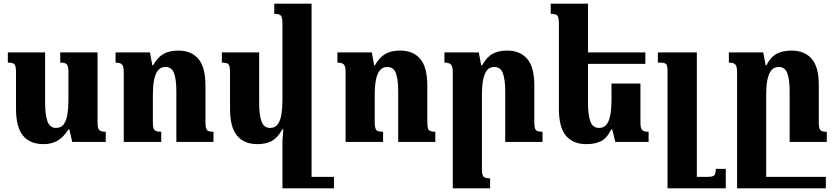

<svg xmlns="http://www.w3.org/2000/svg" viewBox="-20 -780 4585 1055"><path d="M219 12Q145 12 106.5 -34.5Q68 -81 68 -182V-380Q68 -415 60.5 -425.5Q53 -436 23 -436V-492H228V-213Q228 -149 241 -113Q254 -77 288 -77Q316 -77 330.5 -97.5Q345 -118 350.5 -152.5Q356 -187 356 -229V-384Q356 -416 347.5 -426Q339 -436 311 -436V-492H516V-107Q516 -74 526 -65Q536 -56 561 -56V0H377L361 -69H356Q329 -26 296.5 -7Q264 12 219 12Z M1153 -56V0H949V-279Q949 -343 936.5 -377.5Q924 -412 889 -412Q862 -412 847 -392Q832 -372 826 -337.5Q820 -303 820 -262V-109Q820 -76 828.5 -66Q837 -56 866 -56V0H660V-384Q660 -416 650 -426Q640 -436 615 -436V-492H804L817 -421H821Q846 -465 878 -483.5Q910 -502 960 -502Q1031 -502 1070 -456.5Q1109 -411 1109 -309V-112Q1109 -77 1116.5 -66.5Q1124 -56 1153 -56Z M1395 12Q1321 12 1282.5 -34.5Q1244 -81 1244 -182V-380Q1244 -415 1236.5 -425.5Q1229 -436 1199 -436V-492H1404V-213Q1404 -149 1417 -113Q1430 -77 1464 -77Q1492 -77 1506.5 -97.5Q1521 -118 1526.5 -152.5Q1532 -187 1532 -229V-652Q1532 -684 1523.5 -694Q1515 -704 1487 -704V-760H1692V192H1815V255H1532V2Q1532 -16 1534 -33.5Q1536 -51 1537 -69H1531Q1505 -22 1472.5 -5Q1440 12 1395 12Z M2372 -56V0H2168V-279Q2168 -343 2155.5 -377.5Q2143 -412 2108 -412Q2081 -412 2066 -392Q2051 -372 2045 -337.5Q2039 -303 2039 -262V-109Q2039 -76 2047.5 -66Q2056 -56 2085 -56V0H1879V-384Q1879 -416 1869 -426Q1859 -436 1834 -436V-492H2023L2036 -421H2040Q2065 -465 2097 -483.5Q2129 -502 2179 -502Q2250 -502 2289 -456.5Q2328 -411 2328 -309V-112Q2328 -77 2335.5 -66.5Q2343 -56 2372 -56Z M2961 -56V0H2756V-279Q2756 -342 2743.5 -377Q2731 -412 2696 -412Q2669 -412 2654.5 -392Q2640 -372 2634 -337.5Q2628 -303 2628 -262V147Q2628 179 2636 189.5Q2644 200 2673 200V255H2468V-384Q2468 -416 2457.5 -426Q2447 -436 2422 -436V-492H2611L2624 -421H2629Q2654 -466 2686 -484Q2718 -502 2767 -502Q2838 -502 2877 -456.5Q2916 -411 2916 -309V-112Q2916 -77 2923.5 -66.5Q2931 -56 2961 -56Z M3499 -321V-107Q3499 -74 3509 -65Q3519 -56 3544 -56V0H3361L3344 -69H3339Q3313 -18 3280 -3Q3247 12 3202 12Q3128 12 3089.5 -34.5Q3051 -81 3051 -182V-648Q3051 -683 3043.5 -693.5Q3036 -704 3006 -704V-760H3211V-492H3526V-429H3211V-213Q3211 -148 3224 -112.5Q3237 -77 3272 -77Q3299 -77 3314 -97.5Q3329 -118 3334.5 -152.5Q3340 -187 3340 -229V-321Z M3968 148V255H3648V-388Q3648 -420 3640 -428Q3632 -436 3607 -436H3595V-492H3809V192H3865Q3894 192 3903.5 184.5Q3913 177 3913 148Z M4479 -110Q4479 -76 4486.5 -66Q4494 -56 4523 -56V0H4319V-279Q4319 -343 4306 -377.5Q4293 -412 4259 -412Q4232 -412 4217 -392Q4202 -372 4196 -337.5Q4190 -303 4190 -262V192H4518V255H4030V-384Q4030 -416 4020 -426Q4010 -436 3985 -436V-492H4174L4187 -421H4191Q4215 -467 4247.5 -484.5Q4280 -502 4330 -502Q4401 -502 4440 -457Q4479 -412 4479 -316Z"/></svg>

Font: Noto Serif Armenian SemiCondensed ExtraBold
Style: Regular
Weight: 800
Width: 4
Designer: Monotype Design Team
Foundry: Monotype Imaging Inc.
Version: Version 2.008; ttfautohint (v1.8.4.7-5d5b)